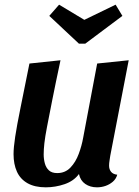

<svg xmlns="http://www.w3.org/2000/svg" viewBox="-20 -782 595 822"><path d="M176 20Q129 20 98 2.5Q67 -15 52.5 -47Q38 -79 38 -122Q38 -150 45 -196.5Q52 -243 67.5 -319Q83 -395 106 -510L239 -524Q217 -421 203.5 -352.5Q190 -284 181.5 -240Q173 -196 170 -169Q167 -142 167 -121Q167 -101 172 -82.5Q177 -64 189.5 -52.5Q202 -41 225 -41Q259 -41 281.5 -64.5Q304 -88 317 -123Q330 -158 336 -192L396 -510L531 -524L452 -115Q451 -107 449 -95Q447 -83 447 -73Q447 -57 455.5 -46.5Q464 -36 482 -34Q477 -16 463 -4Q449 8 431.5 14Q414 20 395 20Q366 20 345 5.5Q324 -9 318 -37Q296 -7 256.5 6.5Q217 20 176 20ZM318 -595 191 -714 233 -762 341 -697 475 -762 504 -714 345 -595Z"/></svg>

Font: Sansita Swashed Light Medium
Style: Regular
Weight: 500
Version: Version 1.003